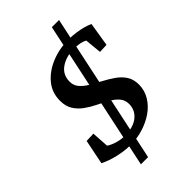

<svg xmlns="http://www.w3.org/2000/svg" viewBox="-241 -767 960 960"><g transform="rotate(-45 239.0 -287.0)"><path d="M156.2 113.3 326.2 -686.5H377L207 113.3ZM189.5 8.8Q146.5 8.8 100.6 -2Q54.7 -12.7 20.5 -30.3L46.9 -161.1L96.7 -163.1L102.5 -72.3Q121.1 -59.6 147.9 -51.8Q174.8 -43.9 203.1 -43.9Q238.3 -43.9 266.6 -55.2Q294.9 -66.4 311.5 -88.9Q328.1 -111.3 328.1 -141.6Q328.1 -169.9 311 -189.5Q293.9 -209 267.6 -223.6Q241.2 -238.3 210.9 -252.9Q180.7 -267.6 154.3 -286.6Q127.9 -305.7 111.3 -332Q94.7 -358.4 94.7 -397.5Q94.7 -455.1 129.4 -496.6Q164.1 -538.1 219.7 -561Q275.4 -584 339.8 -584Q367.2 -584 392.1 -580.6Q417 -577.1 439 -571.3Q460.9 -565.4 477.5 -557.6L457 -430.7L409.2 -428.7L400.4 -517.6Q374 -532.2 326.2 -532.2Q272.5 -532.2 234.4 -505.9Q196.3 -479.5 196.3 -430.7Q196.3 -403.3 213.4 -383.8Q230.5 -364.3 257.3 -348.6Q284.2 -333 314 -317.4Q343.8 -301.8 370.6 -283.2Q397.5 -264.6 414.6 -238.8Q431.6 -212.9 431.6 -175.8Q431.6 -134.8 410.6 -100.1Q389.6 -65.4 355 -41.5Q320.3 -17.6 277.3 -4.4Q234.4 8.8 189.5 8.8Z"/></g></svg>

Font: Crimson Pro ExtraLight Medium
Style: Italic
Weight: 500
Italic angle: -12°
Version: Version 1.002